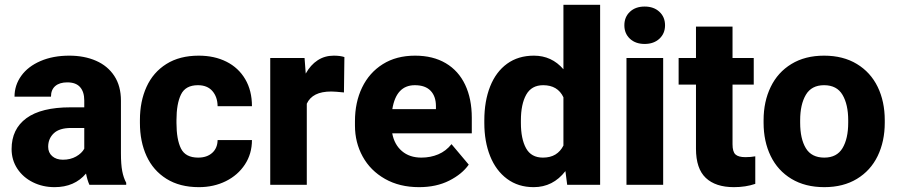

<svg xmlns="http://www.w3.org/2000/svg" viewBox="-20 -770 3736 800"><path d="M505.9 -8.3V0H352.5Q343.8 -19.5 338.4 -46.9Q290.5 9.8 207.5 9.8Q158.2 9.8 117.2 -10.5Q76.2 -30.8 52.2 -67.1Q28.3 -103.5 28.3 -148.9Q28.3 -232.4 90.1 -277.6Q151.9 -322.8 273.9 -322.8H331.1V-351.6Q331.1 -387.2 313.7 -407Q296.4 -426.8 260.3 -426.8Q228 -426.8 210.2 -411.4Q192.4 -396 192.4 -367.2H40.5Q40.5 -415 68.6 -454.1Q96.7 -493.2 148.7 -515.6Q200.7 -538.1 268.6 -538.1Q331.5 -538.1 380.1 -516.8Q428.7 -495.6 456.3 -453.6Q483.9 -411.6 483.9 -350.6V-131.8Q483.9 -85 489.3 -57.1Q494.6 -29.3 505.9 -8.3ZM331.1 -150.4V-236.8H276.4Q227.5 -236.8 204.1 -214.6Q180.7 -192.4 180.7 -158.2Q180.7 -134.3 197.5 -119.4Q214.4 -104.5 242.2 -104.5Q273.4 -104.5 297.1 -117.9Q320.8 -131.3 331.1 -150.4Z M1029.8 -186.5Q1029.8 -129.4 1000.5 -84.7Q971.2 -40 920.9 -15.1Q870.6 9.8 808.6 9.8Q729 9.8 673.6 -24.9Q618.2 -59.6 590.6 -119.9Q563 -180.2 563 -257.8V-270Q563 -347.7 590.6 -408.2Q618.2 -468.8 673.3 -503.4Q728.5 -538.1 808.1 -538.1Q873.5 -538.1 923.6 -512.9Q973.6 -487.8 1001.7 -440.2Q1029.8 -392.6 1029.8 -327.6H886.7Q886.2 -366.2 865 -390.6Q843.8 -415 804.7 -415Q752.9 -415 734.1 -376.2Q715.3 -337.4 715.3 -270V-257.8Q715.3 -189 734.1 -151.1Q752.9 -113.3 805.7 -113.3Q842.3 -113.3 864.3 -133.1Q886.2 -152.8 886.7 -186.5Z M1415 -532.2 1413.1 -384.8Q1375.5 -388.7 1360.4 -388.7Q1320.3 -388.7 1295.2 -376Q1270 -363.3 1258.3 -337.9V0H1106V-528.3H1249L1253.9 -463.4Q1273.9 -499.5 1303.5 -518.8Q1333 -538.1 1370.6 -538.1Q1397.9 -538.1 1415 -532.2Z M1945.8 -214.4H1614.3Q1623 -167.5 1654.8 -140.4Q1686.5 -113.3 1735.8 -113.3Q1773.9 -113.3 1806.2 -127Q1838.4 -140.6 1861.3 -169.4L1933.1 -84Q1905.3 -44.4 1851.6 -17.3Q1797.9 9.8 1726.1 9.8Q1644.5 9.8 1584 -24.7Q1523.4 -59.1 1491.2 -117.7Q1459 -176.3 1459 -246.6V-265.1Q1459 -343.8 1488.8 -405.5Q1518.6 -467.3 1575 -502.7Q1631.3 -538.1 1709.5 -538.1Q1784.2 -538.1 1837.4 -506.6Q1890.6 -475.1 1918.2 -416.7Q1945.8 -358.4 1945.8 -279.3ZM1796.4 -327.6Q1796.4 -368.7 1774.2 -391.8Q1752 -415 1708.5 -415Q1630.9 -415 1614.7 -315.4H1796.4Z M2480.5 -750V0H2343.3L2335.9 -57.1Q2284.2 9.8 2203.6 9.8Q2139.2 9.8 2092.8 -24.7Q2046.4 -59.1 2022.2 -119.6Q1998 -180.2 1998 -257.8V-268.1Q1998 -348.6 2022.2 -409.7Q2046.4 -470.7 2092.8 -504.4Q2139.2 -538.1 2204.6 -538.1Q2278.8 -538.1 2327.6 -481.4V-750ZM2327.6 -163.6V-364.7Q2303.7 -415 2243.2 -415Q2194.8 -415 2172.6 -375.5Q2150.4 -335.9 2150.4 -268.1V-257.8Q2150.4 -191.4 2171.9 -152.3Q2193.4 -113.3 2242.2 -113.3Q2272.9 -113.3 2294.2 -126.2Q2315.4 -139.2 2327.6 -163.6Z M2751 -664.6Q2751 -630.4 2727.5 -608.6Q2704.1 -586.9 2666 -586.9Q2627.9 -586.9 2604.7 -608.6Q2581.5 -630.4 2581.5 -664.6Q2581.5 -699.2 2604.7 -720.9Q2627.9 -742.7 2666 -742.7Q2704.1 -742.7 2727.5 -720.9Q2751 -699.2 2751 -664.6ZM2590.3 0V-528.3H2743.2V0Z M3127 -118.7V-3.9Q3086.9 9.8 3038.1 9.8Q2961.4 9.8 2920.7 -28.8Q2879.9 -67.4 2879.9 -150.4V-417.5H2807.6V-528.3H2879.9V-659.2H3032.2V-528.3H3120.6V-417.5H3032.2V-168.9Q3032.2 -137.7 3044.4 -126.5Q3056.6 -115.2 3085.9 -115.2Q3108.9 -115.2 3127 -118.7Z M3413.6 -538.1Q3493.2 -538.1 3550.3 -503.4Q3607.4 -468.8 3637 -408Q3666.5 -347.2 3666.5 -269V-258.8Q3666.5 -181.2 3637 -120.1Q3607.4 -59.1 3550.5 -24.7Q3493.7 9.8 3414.6 9.8Q3335 9.8 3277.8 -24.7Q3220.7 -59.1 3191.2 -119.9Q3161.6 -180.7 3161.6 -258.8V-269Q3161.6 -346.7 3191.2 -407.7Q3220.7 -468.8 3277.6 -503.4Q3334.5 -538.1 3413.6 -538.1ZM3414.6 -113.3Q3466.8 -113.3 3490.5 -152.8Q3514.2 -192.4 3514.2 -258.8V-269Q3514.2 -334.5 3490.5 -374.8Q3466.8 -415 3413.6 -415Q3361.3 -415 3337.6 -374.8Q3314 -334.5 3314 -269V-258.8Q3314 -191.9 3337.6 -152.6Q3361.3 -113.3 3414.6 -113.3Z"/></svg>

Font: Heebo ExtraBold
Style: Regular
Weight: 800
Designer: Oded Ezer
Foundry: Meir Sadan
Version: Version 2.001; ttfautohint (v1.5.14-ce02) -l 8 -r 50 -G 200 